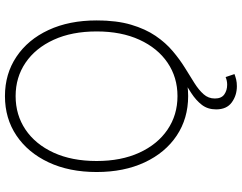

<svg xmlns="http://www.w3.org/2000/svg" viewBox="-122 -656 986 783"><g transform="rotate(-90 371.5 -264.0)"><path d="M371.6 9.8Q280.3 9.8 210.4 -36.9Q140.6 -83.5 101.3 -167.7Q62 -252 62 -363.3Q62 -475.6 101.6 -559.6Q141.1 -643.6 210.7 -690.4Q280.3 -737.3 371.6 -737.3Q462.4 -737.3 532.2 -690.4Q602.1 -643.6 641.1 -559.6Q680.2 -475.6 680.2 -363.3Q680.2 -251.5 641.1 -167.5Q602.1 -83.5 532.2 -36.9Q462.4 9.8 371.6 9.8ZM371.6 -33.7Q448.2 -33.7 507.8 -74.2Q567.4 -114.7 601.3 -188.7Q635.3 -262.7 635.3 -363.3Q635.3 -464.4 601.3 -538.6Q567.4 -612.8 507.8 -653.3Q448.2 -693.8 371.6 -693.8Q294.9 -693.8 235.1 -653.6Q175.3 -613.3 141.1 -539.1Q106.9 -464.8 106.9 -363.3Q106.9 -263.2 140.9 -189.2Q174.8 -115.2 234.6 -74.5Q294.4 -33.7 371.6 -33.7ZM412.1 208.5Q374.5 208.5 345.9 187.7Q317.4 167 317.4 124Q317.4 89.8 335.7 65.9Q354 42 384.5 22.2Q415 2.4 451.2 -18.6Q487.3 -39.6 523.7 -66.9Q560.1 -94.2 590.3 -133.3Q620.6 -172.4 638.9 -228.3Q657.2 -284.2 657.2 -363.3H680.2Q680.2 -281.7 662.8 -223.1Q645.5 -164.6 617.2 -123Q588.9 -81.5 554.9 -53Q521 -24.4 487.1 -3.4Q453.1 17.6 424.8 35.4Q396.5 53.2 379.2 72.8Q361.8 92.3 361.8 118.7Q361.8 145.5 378.4 157.2Q395 168.9 418 168.9Q426.8 168.9 434.6 167.2Q442.4 165.5 449.2 162.6L461.4 198.7Q451.2 202.6 439.2 205.6Q427.2 208.5 412.1 208.5Z"/></g></svg>

Font: Inter 18pt ExtraLight
Style: Regular
Weight: 250
Designer: Rasmus Andersson
Foundry: rsms
Version: Version 4.001;git-66647c0bb